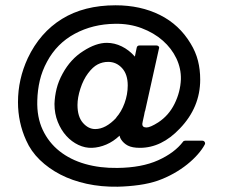

<svg xmlns="http://www.w3.org/2000/svg" viewBox="-20 -566 849 726"><path d="M437 -40Q434 -45 432 -53Q409 -31 382 -19.5Q355 -8 328 -7Q302 -6 276.5 -18Q251 -30 231 -52Q211 -74 198.5 -105Q186 -136 186 -173Q187 -202 194 -230.5Q201 -259 217 -288Q247 -343 295 -373Q343 -404 384 -404Q413 -404 440.5 -390.5Q468 -377 490 -352L497 -386Q499 -394 507 -394H572Q577 -394 580 -390.5Q583 -387 581 -382L529 -148Q527 -143 526.5 -139Q526 -135 525 -131Q518 -100 518 -97Q518 -84 534 -84Q548 -84 578 -103Q618 -129 640 -173.5Q662 -218 664 -266Q665 -307 647 -345Q629 -383 595.5 -412.5Q562 -442 515.5 -459.5Q469 -477 415 -476Q331 -475 263 -438.5Q195 -402 158 -333Q139 -298 130.5 -261.5Q122 -225 121 -186Q119 -123 141.5 -75Q164 -27 205 5.5Q246 38 302 54Q358 70 424 69Q516 68 578 40Q640 12 672 -30Q673 -32 675.5 -33Q678 -34 680 -34H745Q751 -34 754 -29Q757 -24 754 -19Q745 -2 728 17.5Q711 37 688 55.5Q665 74 636.5 90Q608 106 577 117Q545 128 506 133.5Q467 139 425 140Q363 141 308 129Q253 117 208.5 94Q164 71 130.5 38.5Q97 6 79 -35Q48 -103 48 -180Q48 -266 85 -346Q131 -443 214.5 -494.5Q298 -546 417 -546Q511 -546 584.5 -509.5Q658 -473 701 -401Q720 -370 728.5 -336.5Q737 -303 737 -265Q737 -160 660 -80Q591 -7 509 -7Q480 -7 463.5 -15.5Q447 -24 437 -40ZM273 -169Q273 -125 293.5 -101.5Q314 -78 340 -78Q380 -78 420 -121H419Q439 -143 451 -176Q463 -209 463 -243Q463 -285 441.5 -308.5Q420 -332 389 -332Q368 -332 349.5 -322.5Q331 -313 313 -289Q295 -265 284 -231Q273 -197 273 -169Z"/></svg>

Font: Kanalisirung
Style: Regular
Weight: 500
Designer: Peter Wiegel
Foundry: Peter Wiegel
Version: 1.000